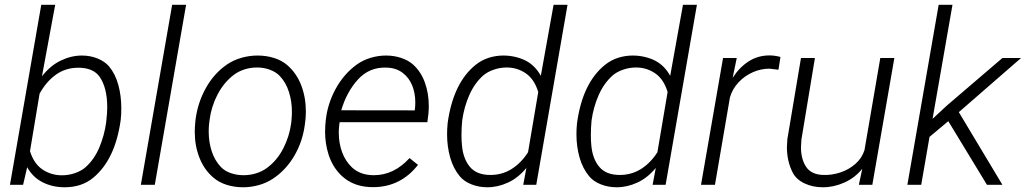

<svg xmlns="http://www.w3.org/2000/svg" viewBox="-20 -770 4274 800"><path d="M93.3 -73.2 76.2 0H21.5L151.9 -750H210L154.8 -452.1Q189.5 -496.6 233.2 -517.6Q276.9 -538.6 321.3 -538.6Q356.9 -538.6 387 -526.1Q417 -513.7 434.1 -493.7Q460.9 -461.4 473.1 -416Q485.4 -370.6 485.4 -319.3Q485.4 -290 482.9 -270Q460 -104.5 367.7 -28.8Q319.8 10.3 249.5 10.3Q198.7 10.3 157.7 -10.5Q116.7 -31.2 93.3 -73.2ZM145 -379.9 105 -140.1Q121.1 -87.9 157.2 -63.7Q193.4 -39.6 237.8 -39.6Q266.1 -39.6 292.7 -48.8Q319.3 -58.1 335.9 -72.8Q372.1 -104.5 393.3 -154.3Q414.6 -204.1 422.4 -260.3L423.3 -270Q426.8 -299.3 426.8 -323.2Q426.8 -404.3 395 -450.2Q368.2 -487.8 306.6 -487.8Q253.4 -487.8 213.1 -459Q172.9 -430.2 145 -379.9Z M755.4 -750 625 0H566.9L697.3 -750Z M794.4 -269Q803.2 -340.8 837.4 -402.6Q871.6 -464.4 926.8 -502Q953.6 -520 986.6 -529.3Q1019.5 -538.6 1053.7 -538.6Q1089.8 -538.6 1122.3 -528.3Q1154.8 -518.1 1177.7 -498Q1215.8 -464.8 1235.1 -414.6Q1254.4 -364.3 1254.4 -305.7Q1254.4 -289.6 1252.9 -273.4L1250 -249.5Q1240.7 -179.2 1205.6 -119.6Q1170.4 -60.1 1115.7 -24.4Q1089.4 -7.3 1057.4 1.5Q1025.4 10.3 992.7 10.3Q956.5 10.3 924.1 0Q891.6 -10.3 868.7 -30.3Q830.6 -63 811 -112.8Q791.5 -162.6 791.5 -220.2Q791.5 -236.8 793 -252.9ZM851.1 -252.9Q849.6 -237.8 849.6 -221.7Q849.6 -178.2 862.1 -139.9Q874.5 -101.6 899.9 -74.7Q916 -57.6 941.2 -48.8Q966.3 -40 995.1 -40Q1021.5 -40 1046.6 -47.6Q1071.8 -55.2 1092.3 -70.3Q1134.3 -101.1 1160.2 -151.4Q1186 -201.7 1193.4 -257.3L1194.8 -272.9Q1196.3 -288.6 1196.3 -304.2Q1196.3 -348.1 1183.8 -387.2Q1171.4 -426.3 1146 -453.1Q1129.9 -470.2 1104.5 -479.5Q1079.1 -488.8 1050.8 -488.8Q1024.4 -488.8 999.3 -481Q974.1 -473.1 954.1 -458Q912.6 -426.3 886.7 -376.7Q860.8 -327.1 853.5 -272Z M1721.7 -83Q1648.9 9.8 1534.2 9.8Q1463.4 9.8 1416.5 -26.6Q1369.6 -63 1349.1 -125.5Q1334.5 -171.9 1334.5 -220.7Q1334.5 -238.8 1335.4 -248L1337.4 -269.5Q1344.7 -337.4 1378.4 -399.4Q1412.1 -461.4 1465.8 -500.5Q1492.2 -519.5 1524.2 -529.1Q1556.2 -538.6 1588.4 -538.6Q1621.6 -538.6 1651.1 -528.8Q1680.7 -519 1700.7 -501.5Q1733.9 -471.7 1750.2 -426.5Q1766.6 -381.3 1766.6 -328.6Q1766.6 -312.5 1765.1 -296.4L1760.7 -260.7H1395L1393.6 -249Q1391.6 -234.9 1391.6 -216.3Q1391.6 -174.3 1405 -137Q1418.5 -99.6 1445.3 -73.7Q1480 -40 1538.1 -40Q1621.1 -40 1686.5 -111.3ZM1401.9 -310.5 1708 -310.1 1709 -317.4Q1710.4 -330.6 1710.4 -343.8Q1710.4 -381.8 1697.3 -414.3Q1684.1 -446.8 1657 -467Q1629.9 -487.3 1590.8 -488.3Q1519.5 -491.2 1471.9 -439.2Q1424.3 -387.2 1401.9 -310.5Z M2160.2 0 2173.3 -70.3Q2139.2 -28.8 2096.7 -9.3Q2054.2 10.3 2010.7 10.3Q1974.6 10.3 1944.1 -2Q1913.6 -14.2 1896 -35.2Q1868.7 -67.9 1855.7 -113.8Q1842.8 -159.7 1842.8 -210.9Q1842.8 -231.9 1845.2 -257.3Q1868.2 -424.3 1961.4 -499.5Q1986.3 -519.5 2016.1 -529.1Q2045.9 -538.6 2077.1 -538.6Q2103.5 -538.6 2127.9 -532.7Q2152.3 -526.9 2171.9 -516.6Q2210.4 -496.1 2233.4 -454.1L2286.6 -750H2344.7L2214.4 0ZM2022.9 -41Q2072.8 -41 2112.3 -66.2Q2151.9 -91.3 2180.2 -135.7L2222.7 -386.7Q2206.5 -439.9 2170.9 -464.4Q2135.3 -488.8 2091.3 -488.8Q2063.5 -488.8 2037.4 -479.7Q2011.2 -470.7 1994.1 -456.1Q1957.5 -423.8 1935.5 -374Q1913.6 -324.2 1905.8 -268.1Q1902.8 -235.8 1902.8 -207.5Q1902.8 -182.6 1904.8 -164.6Q1909.7 -108.4 1938 -74.7Q1966.3 -41 2022.9 -41Z M2699.2 0 2712.4 -70.3Q2678.2 -28.8 2635.7 -9.3Q2593.3 10.3 2549.8 10.3Q2513.7 10.3 2483.2 -2Q2452.6 -14.2 2435.1 -35.2Q2407.7 -67.9 2394.8 -113.8Q2381.8 -159.7 2381.8 -210.9Q2381.8 -231.9 2384.3 -257.3Q2407.2 -424.3 2500.5 -499.5Q2525.4 -519.5 2555.2 -529.1Q2585 -538.6 2616.2 -538.6Q2642.6 -538.6 2667 -532.7Q2691.4 -526.9 2710.9 -516.6Q2749.5 -496.1 2772.5 -454.1L2825.7 -750H2883.8L2753.4 0ZM2562 -41Q2611.8 -41 2651.4 -66.2Q2690.9 -91.3 2719.2 -135.7L2761.7 -386.7Q2745.6 -439.9 2710 -464.4Q2674.3 -488.8 2630.4 -488.8Q2602.5 -488.8 2576.4 -479.7Q2550.3 -470.7 2533.2 -456.1Q2496.6 -423.8 2474.6 -374Q2452.6 -324.2 2444.8 -268.1Q2441.9 -235.8 2441.9 -207.5Q2441.9 -182.6 2443.8 -164.6Q2448.7 -108.4 2477.1 -74.7Q2505.4 -41 2562 -41Z M3186 -483.9Q3150.4 -483.9 3116.2 -468.8Q3082 -453.6 3056.9 -426.5Q3031.7 -399.4 3021.5 -364.7L2959 0H2900.9L2992.7 -528.3H3049.8L3032.7 -445.8Q3061 -489.7 3099.6 -514.4Q3138.2 -539.1 3186.5 -539.1Q3208 -539.1 3231.9 -532.7L3223.6 -479.5Z M3558.6 0 3572.8 -66.9Q3542 -28.8 3498 -9.3Q3454.1 10.3 3408.7 10.3Q3365.7 10.3 3331.3 -6.3Q3296.9 -22.9 3282.2 -52.2Q3258.8 -99.1 3258.8 -157.2Q3258.8 -168 3260.7 -190.4L3317.4 -528.3H3375.5L3319.3 -189Q3317.4 -167.5 3317.4 -157.2Q3317.4 -106.9 3338.9 -74.7Q3360.4 -42.5 3410.2 -41Q3445.3 -39.6 3481 -51.3Q3516.6 -63 3543.9 -86.9Q3571.3 -110.8 3582 -144.5L3647.9 -528.3H3706.5L3614.7 0Z M4092.3 0 3931.2 -265.1 3853 -199.7 3818.4 0H3760.7L3891.1 -750H3948.7L3865.7 -274.9L3925.8 -330.6L4156.7 -528.3H4234.4L3975.1 -302.7L4156.7 0Z"/></svg>

Font: Mardoto Light
Style: Italic
Weight: 300
Italic angle: -12°
Designer: Christian Robertson, Vahan Hovhannisyan
Foundry: Google
Version: Version 1.000